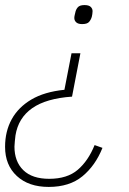

<svg xmlns="http://www.w3.org/2000/svg" viewBox="-31 -535 508 757"><path d="M161 202Q82 202 35.5 159Q-11 116 -11 44Q-11 -17 15 -64.5Q41 -112 92.5 -142.5Q144 -173 223 -181L251 -325H286L253 -154Q151 -147 96 -108.5Q41 -70 30 -1Q29 8 27.5 22Q26 36 26 43Q26 102 61 136Q96 170 163 170Q234 170 275.5 134.5Q317 99 342 37L373 48Q345 118 294 160Q243 202 161 202ZM293 -440Q277 -440 269.5 -447Q262 -454 262 -464Q262 -469 263.5 -475.5Q265 -482 266 -486Q268 -497 275.5 -506Q283 -515 302 -515Q319 -515 326.5 -508Q334 -501 334 -491Q334 -486 333 -479.5Q332 -473 331 -469Q328 -458 320.5 -449Q313 -440 293 -440Z"/></svg>

Font: IBM Plex Sans ExtraLight
Style: Italic
Weight: 250
Italic angle: -11.31°
Designer: Mike Abbink, Paul van der Laan, Pieter van Rosmalen
Foundry: Bold Monday
Version: Version 3.201